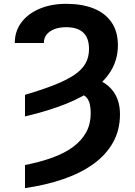

<svg xmlns="http://www.w3.org/2000/svg" viewBox="-20 -757 694 990"><path d="M108.9 -156.7V-268.1Q199.7 -294.9 262.9 -320.1Q326.2 -345.2 365 -372.1Q403.8 -398.9 421.4 -430.9Q439 -462.9 439 -503.9Q439 -561 409.4 -588.9Q379.9 -616.7 321.8 -616.7Q286.1 -616.7 260.3 -606.7Q234.4 -596.7 220.2 -578.4Q206.1 -560.1 206.1 -535.2H56.2Q56.2 -595.7 90.1 -641.1Q124 -686.5 184.1 -711.9Q244.1 -737.3 321.8 -737.3Q402.3 -737.3 462.2 -713.6Q522 -689.9 554.9 -642.3Q587.9 -594.7 587.9 -523.4Q587.9 -458 558.3 -402.8Q528.8 -347.7 469.2 -302.5Q409.7 -257.3 319.6 -221.2Q229.5 -185.1 108.9 -156.7ZM363.3 -277.8 396 -364.7Q457 -361.3 502.7 -337.6Q548.3 -314 573.5 -271.2Q598.6 -228.5 598.6 -167.5Q598.6 -86.9 563 -22.9Q527.3 41 462.2 88.1Q397 135.3 307.1 166.3Q217.3 197.3 108.9 212.9V93.8Q189 78.1 251.7 55.2Q314.5 32.2 358.2 -0.5Q401.9 -33.2 424.8 -75.9Q447.8 -118.7 447.8 -172.9Q447.8 -226.6 429.2 -250.7Q410.6 -274.9 363.3 -277.8Z"/></svg>

Font: Inter 24pt
Style: Bold
Weight: 700
Designer: Rasmus Andersson
Foundry: rsms
Version: Version 4.001;git-66647c0bb